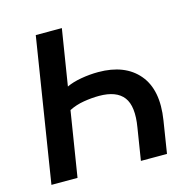

<svg xmlns="http://www.w3.org/2000/svg" viewBox="-104 -808 904 910"><g transform="rotate(-15 348.0 -352.5)"><path d="M38 0 150 -705H278L234 -430Q263 -444 305.5 -451.5Q348 -459 390 -459Q521 -459 587 -381Q653 -303 630 -158L605 0H477L502 -157Q519 -258 484.5 -303.5Q450 -349 365 -349Q329 -349 289.5 -342.5Q250 -336 217 -319L166 0Z"/></g></svg>

Font: Nunito Sans
Style: Bold Italic
Weight: 700
Italic angle: -9°
Designer: Vernon Adams
Foundry: Vernon Adams
Version: Version 3.006; ttfautohint (v1.8.3)